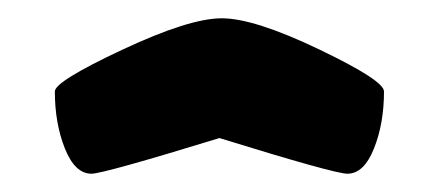

<svg xmlns="http://www.w3.org/2000/svg" viewBox="-20 -800 480 210"><path d="M400 -700Q400 -665 389 -637.5Q378 -610 360 -610Q346 -610 220 -649Q93 -610 80 -610Q62 -610 51 -637.5Q40 -665 40 -700Q40 -711 113.5 -745.5Q187 -780 222.5 -780Q258 -780 329 -746Q400 -712 400 -700Z"/></svg>

Font: Titan One
Style: Regular
Weight: 400
Designer: Rodrigo Fuenzalida
Foundry: Rodrigo Fuenzalida
Version: Version 1.001